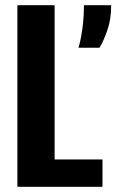

<svg xmlns="http://www.w3.org/2000/svg" viewBox="-20 -720 448 740"><path d="M47 0V-700H190.5V-105.5H375V0ZM282.5 -536Q291 -563.5 297.2 -607.2Q303.5 -651 303.5 -700H408.5Q408.5 -645.5 393.5 -602.8Q378.5 -560 363.5 -536Z"/></svg>

Font: Trispace SemiCondensed SemiBold
Style: Regular
Weight: 600
Width: 4
Designer: Tyler Finck
Foundry: Etcetera Type Company
Version: Version 1.210; ttfautohint (v1.8.3)